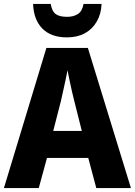

<svg xmlns="http://www.w3.org/2000/svg" viewBox="-20 -961 689 981"><path d="M472 0 431 -154H220L178 0H0L217 -716H429L649 0ZM360 -443Q355 -463 348 -492.5Q341 -522 335 -552Q329 -582 325 -602Q321 -581 315 -552.5Q309 -524 302.5 -495.5Q296 -467 291 -444L252 -292H398ZM499 -941Q497 -890 474.5 -851Q452 -812 413.5 -791Q375 -770 322 -770Q241 -770 196.5 -815Q152 -860 149 -941H239Q246 -902 265.5 -888.5Q285 -875 323 -875Q355 -875 377.5 -889Q400 -903 407 -941Z"/></svg>

Font: Noto Sans Khmer SemiCondensed ExtraBold
Style: Regular
Weight: 800
Width: 4
Designer: Danh Hong and the Monotype Design Team
Foundry: Monotype Imaging Inc.
Version: Version 2.004